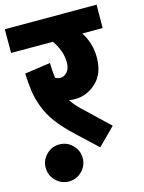

<svg xmlns="http://www.w3.org/2000/svg" viewBox="-147 -751 749 1002"><g transform="rotate(-15 228.0 -250.0)"><path d="M476 -677 475 -551H365Q406 -488 406 -412Q406 -324 355.5 -277Q305 -230 240 -230Q223 -230 208 -233Q226 -205 254 -178L394 -45L302 47L195 -53Q139 -105 105 -150.5Q71 -196 54 -243Q37 -290 31.5 -328Q26 -366 23 -426L162 -446Q163 -400 168 -364Q182 -357 197 -357Q216 -357 232 -375Q248 -393 248 -427Q248 -488 206 -549H-20V-677ZM28.5 6.5Q58 -23 99 -23Q140 -23 169.5 6.5Q199 36 199 77Q199 118 169.5 147.5Q140 177 99 177Q58 177 28.5 147.5Q-1 118 -1 77Q-1 36 28.5 6.5Z"/></g></svg>

Font: Martel Sans Heavy
Style: Regular
Weight: 900
Designer: Dan Reynolds and Mathieu Réguer
Foundry: Dan Reynolds and Mathieu Réguer
Version: Version 1.001;PS 001.001;hotconv 1.0.70;makeotf.lib2.5.58329